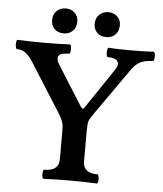

<svg xmlns="http://www.w3.org/2000/svg" viewBox="-72 -890 799 943"><g transform="rotate(5 327.5 -418.5)"><path d="M170.4 -19.5Q170.4 -28.8 172.4 -35.4Q174.3 -42 177.7 -42Q249.5 -42 249.5 -99.1V-241.2Q249.5 -261.2 246.8 -273.9Q244.1 -286.6 238 -299.1Q231.9 -311.5 217.8 -334L72.8 -563Q53.7 -593.3 35.4 -606.7Q17.1 -620.1 -7.3 -620.1Q-10.7 -620.1 -12.9 -627.9Q-15.1 -635.7 -15.1 -646Q-15.1 -666 -7.3 -666Q44.4 -663.1 121.1 -663.1Q197.8 -663.1 249.5 -666Q252.9 -666 254.9 -659.4Q256.8 -652.8 256.8 -643.6Q256.8 -634.3 254.9 -627.2Q252.9 -620.1 249.5 -620.1Q195.3 -620.1 195.3 -594.2Q195.3 -579.1 205.6 -563L329.6 -366.2Q335.4 -356.9 339.4 -356.9Q344.2 -356.9 350.6 -367.2L480.5 -560.1Q492.7 -578.6 492.7 -588.9Q492.7 -620.1 440.4 -620.1Q437 -620.1 435.1 -626.7Q433.1 -633.3 433.1 -642.6Q433.1 -652.3 435.1 -659.2Q437 -666 440.4 -666Q484.9 -663.1 551.8 -663.1Q618.2 -663.1 662.6 -666Q666 -666 668 -659.4Q669.9 -652.8 669.9 -643.6Q669.9 -634.3 668 -627.2Q666 -620.1 662.6 -620.1Q628.9 -620.1 604 -608.9Q579.1 -597.7 559.6 -569.8L394.5 -335Q375.5 -308.1 372.6 -296.9Q368.7 -282.2 368.7 -244.1V-99.1Q368.7 -42 440.4 -42Q443.4 -42 445.3 -34.2Q447.3 -26.4 447.3 -16.6Q447.3 -8.3 445.6 -2.7Q443.8 2.9 440.4 2.9Q374.5 0 309.1 0Q243.7 0 177.7 2.9Q174.3 2.9 172.4 -3.7Q170.4 -10.3 170.4 -19.5ZM151.9 -777.3Q151.9 -806.6 170.2 -823.5Q188.5 -840.3 214.8 -840.3Q242.2 -840.3 259 -823.2Q275.9 -806.2 275.9 -782.2Q275.9 -751.5 258.3 -734.4Q240.7 -717.3 214.8 -717.3Q184.6 -717.3 168.2 -734.4Q151.9 -751.5 151.9 -777.3ZM361.8 -777.3Q361.8 -806.6 380.1 -823.5Q398.4 -840.3 424.8 -840.3Q451.7 -840.3 468.8 -823.2Q485.8 -806.2 485.8 -782.2Q485.8 -751.5 468.3 -734.4Q450.7 -717.3 424.8 -717.3Q394.5 -717.3 378.2 -734.4Q361.8 -751.5 361.8 -777.3Z"/></g></svg>

Font: JuniusX
Style: Bold
Weight: 700
Designer: Peter S. Baker
Foundry: Briery Creek Software
Version: Version 1.004